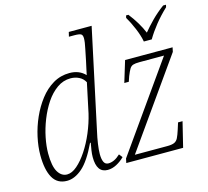

<svg xmlns="http://www.w3.org/2000/svg" viewBox="-110 -894 1118 1031"><g transform="rotate(-15 449.5 -378.0)"><path d="M140 10Q86 10 61 -34.5Q36 -79 36 -160Q36 -207 47.5 -260Q59 -313 81.5 -363.5Q104 -414 136 -455.5Q168 -497 209.5 -521.5Q251 -546 301 -546Q355 -546 388 -511Q392 -529 396 -548.5Q400 -568 404 -585L417 -649Q425 -685 425 -706Q425 -724 416 -729.5Q407 -735 379 -735H349L355 -760H482L363 -204Q356 -174 351 -140.5Q346 -107 346 -83Q346 -55 353.5 -39Q361 -23 379 -23Q394 -23 410.5 -30.5Q427 -38 445 -55L460 -36Q440 -16 415.5 -3Q391 10 366 10Q305 10 305 -77Q305 -94 308 -114Q311 -134 315 -155H311Q268 -64 225.5 -27Q183 10 140 10ZM149 -23Q176 -23 205 -48Q234 -73 261.5 -114.5Q289 -156 310.5 -207Q332 -258 344 -309L379 -474Q367 -496 345.5 -506.5Q324 -517 299 -517Q258 -517 223.5 -492.5Q189 -468 162.5 -428.5Q136 -389 117 -341Q98 -293 88.5 -245.5Q79 -198 79 -158Q79 -87 98.5 -55Q118 -23 149 -23ZM471 0 476 -24 816 -505H680Q656 -505 644 -501Q632 -497 624.5 -484.5Q617 -472 607 -447L597 -418H572L608 -536H872L867 -512L527 -31H707Q733 -31 746.5 -37Q760 -43 767.5 -58Q775 -73 784 -101L796 -139H821L787 0ZM731 -606Q725 -640 707.5 -681.5Q690 -723 672 -753L675 -766H688Q733 -709 759 -648Q782 -676 812 -706.5Q842 -737 881 -766H897L894 -753Q856 -717 826 -679.5Q796 -642 775 -606Z"/></g></svg>

Font: Noto Serif SemiCondensed ExtraLight
Style: Italic
Weight: 200
Width: 4
Italic angle: -12°
Designer: Monotype Design Team
Foundry: Monotype Imaging Inc.
Version: Version 2.013